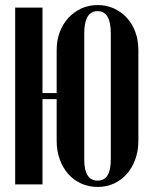

<svg xmlns="http://www.w3.org/2000/svg" viewBox="-20 -729 601 759"><path d="M148 -699V-361H204V-531Q204 -569 216 -601.5Q228 -634 250 -658Q272 -682 301.5 -695.5Q331 -709 366 -709Q401 -709 430.5 -695.5Q460 -682 481.5 -658.5Q503 -635 515 -602.5Q527 -570 527 -531V-172Q527 -133 515 -99.5Q503 -66 481.5 -41.5Q460 -17 430.5 -3.5Q401 10 366 10Q331 10 301 -3.5Q271 -17 249.5 -41.5Q228 -66 216 -99.5Q204 -133 204 -172V-337H148V0H40V-699ZM313 -98Q313 -15 366 -15Q418 -15 418 -98V-597Q418 -685 366 -685Q313 -685 313 -597Z"/></svg>

Font: Moniqa Extra Bold Narrow Heading
Style: Regular
Weight: 800
Width: 4
Designer: Rajesh Rajput
Foundry: Rajesh Rajput
Version: Version 1.000;December 15, 2022;FontCreator 14.0.0.2794 32-b